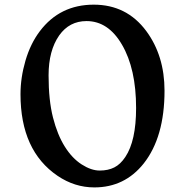

<svg xmlns="http://www.w3.org/2000/svg" viewBox="-20 -797 789 828"><path d="M68.4 -390.6Q68.4 -461.9 89.8 -535.4Q111.3 -608.9 151.9 -662.6Q238.3 -776.9 384.3 -776.9Q526.4 -776.9 610.8 -663.1Q689.5 -556.6 689.5 -405.8Q689.5 -205.6 599.6 -91.8Q517.6 11.2 386.7 11.2Q302.2 11.2 228.5 -38.6Q68.4 -147 68.4 -390.6ZM520.5 -120.1Q566.9 -189.5 566.9 -331.1Q566.9 -500.5 505.9 -604.5Q446.8 -706.1 353 -706.1Q279.3 -706.1 235.4 -644.5Q189.5 -579.1 189.5 -471.9Q189.5 -364.7 208.5 -290.3Q227.5 -215.8 259.3 -165Q291 -114.3 332.3 -87.9Q373.5 -61.5 409.9 -61.5Q446.3 -61.5 472.9 -75Q499.5 -88.4 520.5 -120.1Z"/></svg>

Font: Stoke
Style: Regular
Weight: 400
Designer: Nicole Fally
Foundry: Nicole Fally
Version: Version 1.002